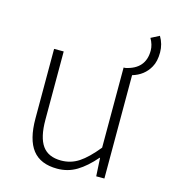

<svg xmlns="http://www.w3.org/2000/svg" viewBox="-109 -806 802 907"><g transform="rotate(15 291.5 -353.0)"><path d="M537 -640Q537 -669 520 -698L561 -719Q582 -684 582 -643Q582 -599 566 -571Q539 -522 481 -505L442 -530Q537 -550 537 -640ZM94 -190V-530H141V-196Q141 -110 170 -69.5Q199 -29 262 -29Q309 -29 348 -54.5Q387 -80 434 -138V-530H482V0H442L437 -89H435Q392 -39 349 -13Q306 13 254 13Q172 13 133 -37Q94 -87 94 -190Z"/></g></svg>

Font: Merged Yaku Han JP ExtraLight
Style: Regular
Weight: 250
Designer: Ryoko NISHIZUKA 西塚涼子 (kana, bopomofo & ideographs); Paul D. Hunt (Latin, Greek & Cyrillic); Sandoll Communications 산돌커뮤니
Foundry: Adobe
Version: Version 2.004